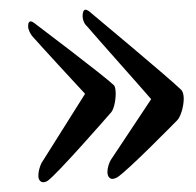

<svg xmlns="http://www.w3.org/2000/svg" viewBox="-20 -503 403 395"><path d="M211 -135C214 -135 217 -136 221 -138C243 -152 338 -249 344 -255C351 -261 358 -283 358 -300C358 -308 356 -315 353 -318C331 -340 163 -480 163 -480C160 -482 158 -483 156 -483C152 -483 150 -478 150 -471V-469C150 -463 153 -454 159 -449C174 -431 274 -319 291 -299L210 -177C204 -169 201 -157 201 -149C201 -141 205 -135 211 -135ZM69 -128C71 -128 75 -129 78 -131C97 -144 201 -263 207 -270C214 -276 218 -295 218 -310C218 -318 217 -325 214 -328C193 -348 50 -456 50 -456C47 -458 45 -459 43 -459C40 -459 38 -456 38 -451V-446C39 -441 42 -434 46 -429C59 -414 139 -327 155 -310L65 -167C62 -160 59 -151 59 -143V-140C59 -134 63 -128 69 -128Z"/></svg>

Font: Style Script
Style: Regular
Weight: 400
Designer: Robert E. Leuschke
Foundry: Robert E. Leuschke
Version: Version 1.010